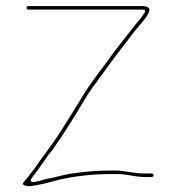

<svg xmlns="http://www.w3.org/2000/svg" viewBox="-20 -645 596 648"><path d="M75 -612.5H461C475.3 -612.5 467.4 -601.1 467.4 -601.1C455 -581 441.4 -568.9 429 -551.5C402.3 -516.8 366.9 -474.5 341.2 -436.8C341.1 -436.7 341 -436.6 341 -436.5C311.7 -398 283 -359.9 258.4 -320.1C235.3 -281 209.9 -241.8 186.4 -204C168 -174.6 147.9 -148.8 129.1 -121.6L114.1 -101.6C110.9 -97.1 107.2 -91.7 103.2 -85.8C91.6 -68.4 103.6 -86.5 103.5 -86.3C97.3 -75.5 87.6 -65.6 81.3 -57C75.8 -48.2 64.6 -36.9 60.1 -30.7C55.2 -23.6 57.2 -22.8 60.1 -20.8C64.1 -18.2 72 -16.6 78.6 -16.5C115.5 -20.5 147.7 -29.9 183.2 -39.3C233.3 -50.4 292.1 -57.5 351 -57.5H377C410.4 -57.5 435.5 -47.5 469 -47.5H493C495.3 -47.5 498.5 -50.5 498.5 -53.5C498.5 -56.5 495.3 -59.5 493 -59.5H469C433.1 -59.5 410.9 -66.8 377.7 -69.5H351C305.5 -69.5 258.7 -65.1 217.2 -58.6C193.8 -54.9 168.3 -46.8 144.4 -42.6C127 -39 112.5 -33 92.9 -30.6C78.2 -28.7 86 -42.5 86 -42.5C91.4 -49.7 95.4 -55.8 102.3 -63.9C109.9 -72.5 114.8 -83.2 124.1 -94.6L137.9 -114.3C144.8 -124 150.4 -131.3 158.1 -140.6C196.7 -194.7 233.5 -254.5 268.6 -313.9C288.5 -346 295.4 -353.9 317.9 -384.4C355.9 -438.1 399.2 -494.1 438.2 -544.7C453.2 -562.7 467.7 -576.6 478.5 -595.7C488 -612 484.3 -617.3 478.9 -620.5C474.8 -622.9 467.9 -624.5 459 -624.5H75C72.7 -624.5 69.5 -621.5 69.5 -618.5C69.5 -615.5 72.7 -612.5 75 -612.5Z"/></svg>

Font: Take Off
Style: Hairball
Weight: 400
Foundry: Cannot Into Space Fonts
Version: Version 0.89